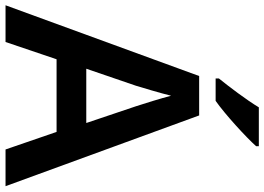

<svg xmlns="http://www.w3.org/2000/svg" viewBox="-154 -824 978 711"><g transform="rotate(90 335.5 -469.0)"><path d="M522 -928V-938H378C351 -893 301 -827 271 -790V-778H354C404 -813 489 -891 522 -928ZM534 0H670L408 -717H262L0 0H136L200 -189H469ZM374 -483 436 -299H235L298 -483C305 -506 325 -572 335 -613C344 -578 365 -510 374 -483Z"/></g></svg>

Font: Noto Sans Gurmukhi SemiBold
Style: Regular
Weight: 600
Designer: Jelle Bosma - Monotype Design Team
Foundry: Monotype Imaging Inc.
Version: Version 2.004